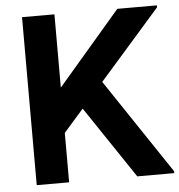

<svg xmlns="http://www.w3.org/2000/svg" viewBox="-51 -748 745 797"><g transform="rotate(-5 321.5 -350.0)"><path d="M140 -132V-319L467 -700H632V-692ZM70 0V-700H205V0ZM489 0 256 -347 357 -435 643 -8V0Z"/></g></svg>

Font: Fustat ExtraBold
Style: Regular
Weight: 800
Designer: Mohamed Gaber, Khaled Hosny, Laura Garcia Mut
Foundry: Kief Type Foundry, Alif Type Foundry, Hard Type Foundry
Version: Version 1.007